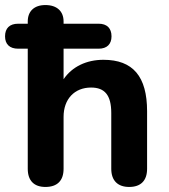

<svg xmlns="http://www.w3.org/2000/svg" viewBox="-41 -733 669 761"><path d="M139 8C186 8 211 -17 211 -64V-270C211 -340 254 -386 320 -386C374 -386 400 -356 400 -285V-64C400 -17 426 8 471 8C517 8 542 -17 542 -64V-292C542 -430 486 -496 369 -496C302 -496 245 -469 211 -419V-540H350C383 -540 401 -558 401 -589C401 -621 383 -639 350 -639H211V-648C211 -688 185 -713 139 -713C94 -713 69 -688 69 -648V-639H31C-3 -639 -21 -621 -21 -589C-21 -558 -3 -540 31 -540H69V-64C69 -17 94 8 139 8Z"/></svg>

Font: SN Pro
Style: Bold
Weight: 700
Designer: Tobias Whetton
Foundry: Supernotes
Version: Version 1.003;Glyphs 3.3 (3324)